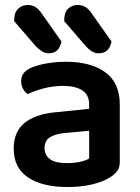

<svg xmlns="http://www.w3.org/2000/svg" viewBox="-20 -736 562 771"><path d="M37 -651V-657Q37 -686 53 -701Q69 -716 92 -716Q110 -716 123.5 -707Q137 -698 148 -681L227 -569Q221 -543 208 -532.5Q195 -522 176 -522Q160 -522 147.5 -530.5Q135 -539 124 -550ZM238 -651V-657Q238 -686 253.5 -701Q269 -716 292 -716Q311 -716 324.5 -707Q338 -698 349 -681L428 -569Q422 -543 409 -532.5Q396 -522 376 -522Q361 -522 348.5 -530Q336 -538 325 -550ZM250 -81Q279 -81 303 -86.5Q327 -92 338 -100V-211L241 -202Q201 -198 180 -184.5Q159 -171 159 -142Q159 -113 180.5 -97Q202 -81 250 -81ZM246 -488Q344 -488 402.5 -446Q461 -404 461 -316V-85Q461 -61 449 -47Q437 -33 419 -22Q391 -5 348 5Q305 15 250 15Q150 15 92.5 -23.5Q35 -62 35 -139Q35 -206 77.5 -241.5Q120 -277 201 -285L338 -299V-317Q338 -355 310.5 -373Q283 -391 233 -391Q194 -391 157 -381.5Q120 -372 91 -358Q80 -366 72.5 -379.5Q65 -393 65 -409Q65 -429 74.5 -441.5Q84 -454 105 -464Q134 -476 171 -482Q208 -488 246 -488Z"/></svg>

Font: Baloo Paaji 2 SemiBold
Style: Regular
Weight: 600
Designer: Shuchita Grover, Noopur Datye and Ek Type
Foundry: Ek Type
Version: Version 1.640;hotconv 1.0.111;makeotfexe 2.5.65597; ttfautoh